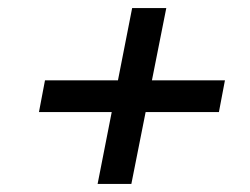

<svg xmlns="http://www.w3.org/2000/svg" viewBox="-20 -589 623 478"><path d="M223 -131 309 -569H394L307 -131ZM77 -310 92 -389H540L525 -310Z"/></svg>

Font: MOST Montserrat Medium
Style: Italic
Weight: 500
Italic angle: -11.3°
Designer: Julieta Ulanovsky
Foundry: Julieta Ulanovsky
Version: Version 8.000;March 11, 2024;FontCreator 15.0.0.2926 64-bit